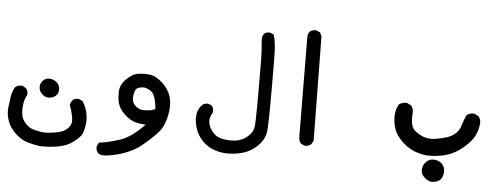

<svg xmlns="http://www.w3.org/2000/svg" viewBox="-50 -566 2600 1013"><g transform="rotate(5 1250.0 -59.5)"><path d="M185.5 298.8Q150.9 293.9 118.7 283.7Q85.4 273.4 55.2 244.6Q24.4 215.3 12.2 179.7Q0 144 3.9 110.4Q7.8 77.1 11.7 51.8Q15.6 25.4 29.3 2L29.8 1L30.3 0.5Q44.9 -11.7 66.9 -10.7H67.9L69.3 -9.8L85 -1H85.9L86.4 0Q100.1 14.6 97.7 34.7V36.1L96.7 37.1Q85 58.6 81.1 84.5Q77.1 110.4 80.1 137.7Q83 163.6 101.1 184.1Q119.6 205.1 138.2 211.9Q157.7 218.8 181.2 222.7Q204.1 226.6 231 224.1Q257.8 221.7 284.7 215.3Q310.5 209.5 330.6 188Q350.1 167 344.2 135.3Q341.3 118.2 336.9 102.3Q332.5 86.4 326.7 71.3L326.2 69.8V68.4Q328.6 54.2 337.4 43.5V43L337.9 42.5Q351.6 30.8 370.6 33.2H371.6L372.6 33.7L389.2 41.5L390.6 42.5L391.6 43.5Q409.7 70.8 416.5 103Q422.9 134.8 419.4 163.1Q417.5 177.7 414.6 189.7Q411.6 201.7 407.7 211.4Q399.4 231.4 366.2 256.8Q350.1 270 329.6 278.8Q309.1 287.6 285.2 292Q237.8 300.8 186.5 298.8H186ZM206.5 40Q188.5 37.6 173.8 22.5Q166.5 15.1 162.8 6.1Q159.2 -2.9 159.2 -12.7Q159.2 -32.7 174.8 -47.9Q190.4 -63 213.9 -59.6Q236.3 -56.2 250.5 -40Q264.6 -23.4 262.5 -2.7Q260.3 18.1 244.6 29.3Q236.8 34.7 227.5 37.4Q218.3 40 207 40Z M521 318.4Q506.3 317.4 496.1 308.1L495.6 307.6Q489.7 300.8 487.5 292.2Q485.4 283.7 486.3 273.9V272.9L486.8 272L494.6 256.3L496.1 253.4L499.5 252.9Q522.5 250.5 549.8 243.9Q577.1 237.3 608.4 227.1Q666.5 207.5 733.9 137.2Q705.6 136.7 679.7 129.9Q646.5 120.6 618.7 92.3Q611.3 85.4 605.7 78.6Q600.1 71.8 595.7 64.7Q591.3 57.6 588.1 50.5Q585 43.5 583 36.6Q576.2 9.3 577.6 -25.4Q579.1 -61 608.9 -90.3Q637.7 -119.6 665.5 -125.5Q678.7 -127.9 694.3 -128.7Q710 -129.4 727.5 -127.9Q746.1 -126.5 764.2 -117.2Q782.2 -107.9 799.8 -91.8Q835.4 -59.1 846.2 -21.5Q856.4 15.1 851.6 53.7Q849.1 72.3 845 89.4Q840.8 106.4 835 122.1Q823.2 153.8 795.4 182.1Q767.6 210.4 728 243.7Q687.5 277.8 627.9 297.9Q598.1 308.1 571.5 313.2Q544.9 318.4 521.5 318.4ZM757.3 58.6 777.8 50.8Q774.4 14.2 766.6 -8.8Q758.8 -31.7 747.6 -40.5Q734.9 -49.8 723.1 -54Q711.4 -58.1 700.2 -57.1Q688.5 -56.2 680.7 -53.2Q672.9 -50.3 668 -45.9Q658.7 -36.1 655.3 -8.3Q651.9 19 663.6 34.2Q669.4 42 677.2 48.1Q685.1 54.2 694.3 58.1Q712.4 65.9 757.3 58.6Z M1162.6 251Q1129.4 248 1100.6 236.8Q1070.8 225.6 1045.4 200.7Q1036.6 191.9 1029.3 182.4Q1022 172.9 1016.4 162.4Q1010.7 151.9 1006.3 140.1Q993.2 105.5 995.1 69.8Q997.1 33.7 1020 9.8L1020.5 9.3Q1034.2 -3.4 1054.2 -1H1055.2L1056.2 -0.5L1070.8 6.3L1072.3 6.8L1072.8 7.8Q1083 20.5 1082 39.6V41L1081.1 42Q1063.5 71.8 1066.9 94.2Q1069.8 117.7 1085.4 138.7Q1090.3 145.5 1095.7 151.1Q1101.1 156.7 1106.2 160.9Q1111.3 165 1116.2 167.5Q1132.8 175.8 1151.9 178.7Q1171.4 181.6 1195.8 181.2Q1219.7 180.7 1244.1 171.4Q1268.1 162.1 1287.1 140.6Q1289.6 138.2 1291.5 135.3Q1293.5 132.3 1295.4 129.6Q1297.4 127 1299.1 124Q1300.8 121.1 1302 117.9Q1303.2 114.7 1304.2 111.6Q1305.2 108.4 1306.2 105Q1307.1 101.6 1307.6 98.1Q1308.1 94.7 1308.6 91.3Q1309.6 81.5 1310.3 55.7Q1311 29.8 1311.3 -12.2Q1311.5 -54.2 1311.5 -111.3Q1311.5 -196.8 1310.8 -247.6Q1310.1 -298.3 1308.6 -312Q1305.7 -340.3 1304.7 -370.1V-370.6Q1305.2 -373.5 1305.7 -376Q1306.2 -378.4 1306.9 -380.9Q1307.6 -383.3 1308.8 -385.7Q1310.1 -388.2 1311.5 -390.4Q1313 -392.6 1314.9 -394.5L1315.4 -395Q1327.1 -405.8 1346.2 -403.3H1347.2L1348.1 -402.8L1362.8 -396L1365.2 -395L1366.2 -392.1Q1370.6 -376.5 1373.3 -359.6Q1376 -342.8 1377.4 -325.2Q1379.9 -290 1379.9 -106.9Q1379.9 -70.3 1379.6 -39.6Q1379.4 -8.8 1379.2 16.6Q1378.9 42 1378.4 61.3Q1377.9 80.6 1377.2 94.5Q1376.5 108.4 1375.5 116.2Q1370.6 157.7 1336.9 192.4Q1302.7 227.1 1257.3 240.2Q1212.4 252.9 1163.1 251Z M1576.7 174.3 1560.1 166.5 1558.6 166 1557.6 164.6Q1546.9 150.4 1546.9 131.8L1543 -400.4V-400.9Q1543.9 -415.5 1553.2 -426.3V-426.8L1553.7 -427.2Q1567.4 -438.5 1587.4 -436.5H1588.4L1589.4 -436L1606 -428.2L1607.9 -427.2L1608.9 -425.3L1616.7 -408.7L1617.2 -407.7V-406.2L1624 143.6V145L1623 146.5L1614.3 162.1V163.1L1613.3 163.6Q1598.6 177.2 1578.6 174.8H1577.6Z M2259.8 306.6Q2238.3 302.2 2221.7 285.2Q2204.1 268.1 2206.1 243.7Q2208 219.7 2226.6 202.6Q2245.1 185.1 2272.9 189.5Q2286.1 191.4 2296.6 197.5Q2307.1 203.6 2314 213.4Q2327.6 232.9 2322.3 260.3Q2316.9 288.1 2299.8 297.4Q2283.7 306.6 2260.7 306.6H2260.3ZM2225.1 169.9Q2207 168 2189.7 163.6Q2172.4 159.2 2156.2 152.8Q2122.6 139.6 2090.8 108.4Q2058.1 76.2 2048.3 44.9Q2038.1 13.7 2038.1 -20.5Q2038.1 -55.2 2054.7 -84L2055.2 -85L2056.2 -85.9Q2073.2 -98.6 2097.2 -96.7H2098.1L2099.1 -96.2L2118.7 -86.4L2120.1 -85.9L2120.6 -85Q2133.8 -69.3 2131.8 -45.4Q2128.4 -8.3 2135 15.4Q2141.6 39.1 2157.2 49.8Q2190.9 73.7 2214.8 78.1Q2239.3 83 2267.1 78.1Q2281.2 75.7 2294.9 72.5Q2308.6 69.3 2321.8 65.4Q2334 62 2345.5 55.7Q2356.9 49.3 2367.2 40.5Q2387.2 22.9 2394.5 -3.4Q2402.8 -32.2 2414.6 -58.1L2415 -59.1L2416 -60.1Q2431.6 -73.2 2455.6 -71.3H2456.5L2457.5 -70.8L2477.1 -61L2478 -60.5L2479 -59.6Q2494.6 -42 2490.2 -15.6Q2486.3 14.2 2473.1 42.5Q2460 70.8 2418 107.4Q2376 144 2327.1 158.2Q2278.8 171.9 2225.6 169.9Z"/></g></svg>

Font: NaikaiFont
Style: SemiBold
Weight: 600
Version: Version 1.89